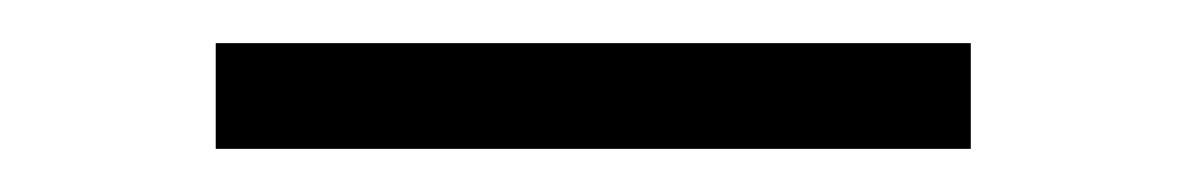

<svg xmlns="http://www.w3.org/2000/svg" viewBox="-20 -695 550 89"><path d="M80 -626H430V-675H80Z"/></svg>

Font: Jost Light
Style: Regular
Weight: 300
Version: Version 3.710